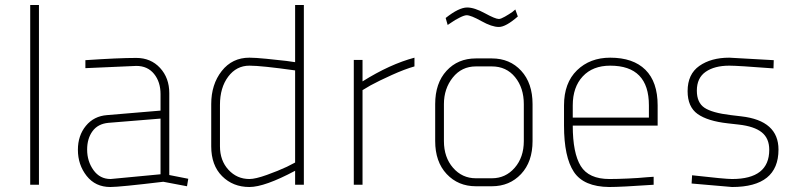

<svg xmlns="http://www.w3.org/2000/svg" viewBox="-20 -740 3201 769"><path d="M136 0H101V-720H136Z M322 -467V-499Q454 -508 526 -508Q584 -508 621 -468Q658 -428 658 -367V-39L734 -24L729 6L634 -12Q459 9 422 9Q362 9 327 -35.5Q292 -80 292 -140Q292 -197 324 -236Q356 -275 409 -279L623 -297V-363Q623 -412 597 -444Q571 -476 526 -476ZM623 -42V-265L414 -248Q372 -244 350.5 -214.5Q329 -185 329 -141Q329 -94 354.5 -58.5Q380 -23 423 -23Z M1197 -720V0H1162V-56Q1040 9 979 9Q913 9 869.5 -34.5Q826 -78 826 -154V-323Q826 -402 868 -455.5Q910 -509 979 -509Q1002 -509 1047.5 -504.5Q1093 -500 1127 -496L1162 -491V-720ZM1162 -89V-458Q1027 -477 979 -477Q927 -477 894 -433Q861 -389 861 -320V-154Q861 -97 895 -60Q929 -23 979 -23Q1003 -23 1049 -39.5Q1095 -56 1129 -72Z M1397 0V-500H1432V-414Q1542 -483 1640 -509V-474Q1601 -463 1549 -439.5Q1497 -416 1464 -398L1432 -379V0Z M1950 6H1886Q1815 6 1769 -43Q1723 -92 1723 -175V-323Q1723 -407 1768.5 -456.5Q1814 -506 1886 -506H1950Q2022 -506 2067.5 -456.5Q2113 -407 2113 -323V-175Q2113 -92 2067 -43Q2021 6 1950 6ZM2078 -175V-323Q2078 -388 2043 -431Q2008 -474 1950 -474H1886Q1829 -474 1793.5 -429.5Q1758 -385 1758 -323V-175Q1758 -110 1794.5 -68Q1831 -26 1886 -26H1950Q2005 -26 2041.5 -68Q2078 -110 2078 -175ZM2044 -702 2054 -674Q2006 -632 1978 -632Q1950 -632 1908 -655.5Q1866 -679 1849 -679Q1840 -679 1821 -669.5Q1802 -660 1788 -650L1773 -640L1765 -668Q1818 -710 1851 -710Q1880 -710 1922 -687Q1964 -664 1978 -664Q1986 -664 2002.5 -673.5Q2019 -683 2032 -692Z M2421 -23Q2452 -23 2496 -25Q2540 -27 2569 -30L2598 -32V0Q2467 9 2420 9Q2318 8 2278.5 -51.5Q2239 -111 2239 -237V-318Q2239 -408 2291 -458.5Q2343 -509 2424 -509Q2516 -509 2565 -460.5Q2614 -412 2614 -318V-237H2274Q2274 -127 2306 -75Q2338 -23 2421 -23ZM2274 -269H2579V-318Q2579 -477 2424 -477Q2354 -477 2314 -434Q2274 -391 2274 -318Z M3079 -499 3078 -466Q2935 -477 2901 -477Q2842 -477 2806.5 -452.5Q2771 -428 2771 -377Q2771 -329 2801.5 -308.5Q2832 -288 2907 -279L2949 -274Q3098 -257 3098 -141Q3098 9 2912 9L2750 -5L2752 -38Q2884 -23 2912 -23Q3061 -23 3061 -140Q3061 -186 3031 -210Q3001 -234 2939 -241L2895 -246Q2814 -255 2774 -283.5Q2734 -312 2734 -375Q2734 -443 2781 -476Q2828 -509 2901 -509Z"/></svg>

Font: TypoPRO Titillium Title
Style: Regular
Weight: 250
Designer: Campivisivi
Foundry: Accademia di Belle Arti di Urbino and students of MA course of Visual design
Version: 1.000